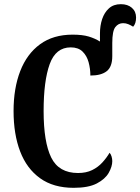

<svg xmlns="http://www.w3.org/2000/svg" viewBox="-20 -890 672 920"><path d="M333 10Q236 10 172 -36Q108 -82 76.5 -164.5Q45 -247 45 -358Q45 -467 77 -549.5Q109 -632 172 -678Q235 -724 328 -724Q375 -724 405 -715Q435 -706 459 -691V-730Q459 -767 469.5 -798.5Q480 -830 502 -850Q524 -870 559 -870Q592 -870 612 -852.5Q632 -835 632 -806Q632 -777 618 -762Q607 -769 595 -774Q583 -779 570 -779Q547 -779 532.5 -760Q518 -741 518 -684V-621Q518 -570 491.5 -549Q465 -528 413 -528Q413 -561 404.5 -592Q396 -623 375.5 -643Q355 -663 319 -663Q247 -663 218 -582.5Q189 -502 189 -358Q189 -209 225.5 -135Q262 -61 354 -61Q393 -61 421.5 -75Q450 -89 470.5 -111.5Q491 -134 505 -158Q511 -152 514.5 -140.5Q518 -129 518 -118Q518 -92 501 -62Q484 -32 444 -11Q404 10 333 10Z"/></svg>

Font: Noto Serif ExtraCondensed
Style: Bold
Weight: 700
Width: 2
Designer: Monotype Design Team
Foundry: Monotype Imaging Inc.
Version: Version 2.014; ttfautohint (v1.8.4.7-5d5b)